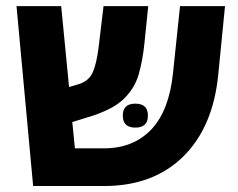

<svg xmlns="http://www.w3.org/2000/svg" viewBox="-20 -622 797 642"><path d="M710 -375Q693.4 -198.2 592.8 -98.6Q492.2 0 328.1 0Q249 0 90.8 0Q77.1 -150.4 35.2 -601.6Q72.3 -601.6 184.6 -601.6Q191.4 -534.2 210.9 -331.1Q219.7 -334 244.1 -340.8Q277.3 -351.6 290 -379.9Q302.7 -408.2 309.6 -462.9Q315.4 -509.8 326.2 -601.6Q363.3 -601.6 475.6 -601.6Q472.7 -570.3 462.9 -476.6Q457 -418.9 443.4 -372.1Q429.7 -325.2 391.6 -289.1Q353.5 -253.9 275.4 -230.5Q257.8 -224.6 221.7 -213.9Q223.6 -192.4 230.5 -126Q254.9 -126 328.1 -126Q425.8 -126 486.3 -189.5Q545.9 -252.9 558.6 -378.9Q566.4 -453.1 582 -601.6Q619.1 -601.6 732.4 -601.6Q726.6 -544.9 710 -375ZM390.6 -235.4Q390.6 -275.4 432.6 -275.4Q474.6 -275.4 474.6 -235.4Q474.6 -195.3 432.6 -195.3Q390.6 -195.3 390.6 -235.4Z"/></svg>

Font: Noto Sans Hebrew DECATHLON 
Style: Bold
Weight: 400
Designer: Monotype Design Team
Version: Version 2.000;GOOG;noto-fonts:20170220:a8a215d2e889